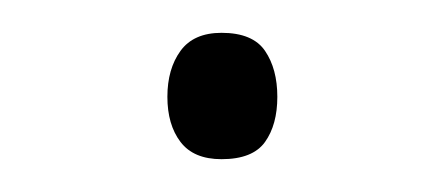

<svg xmlns="http://www.w3.org/2000/svg" viewBox="-20 -381 270 117"><path d="M82 -322Q82 -339 90 -350Q98 -361 115 -361Q134 -361 141.5 -350Q149 -339 149 -322Q149 -305 141.5 -294.5Q134 -284 115 -284Q98 -284 90 -294.5Q82 -305 82 -322Z"/></svg>

Font: Noto Sans Bengali ExtraLight
Style: Regular
Weight: 200
Designer: Jelle Bosma - Monotype Design Team
Foundry: Monotype Imaging Inc.
Version: Version 2.003; ttfautohint (v1.8.4.7-5d5b)